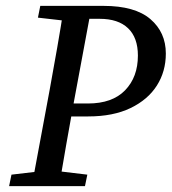

<svg xmlns="http://www.w3.org/2000/svg" viewBox="-20 -633 584 653"><path d="M11 0 19 -39 138 -53H160L277 -39L269 0ZM88 0 149 -328Q162 -399 174.5 -470.5Q187 -542 198 -613H292L231 -285Q218 -214 205.5 -142.5Q193 -71 181 0ZM109 -573 117 -613H249L237 -560H223ZM174 -237 183 -281H279Q362 -281 405.5 -326Q449 -371 449 -444Q449 -505 415.5 -537Q382 -569 319 -569H239L249 -613H332Q439 -613 491.5 -568Q544 -523 544 -451Q544 -390 513.5 -342Q483 -294 424 -265.5Q365 -237 280 -237Z"/></svg>

Font: Lisu Bosa Medium
Style: Italic
Weight: 500
Italic angle: -19°
Designer: David Morse, Annie Olsen, Victor Gaultney, Frank Grießhammer (Latin)
Foundry: SIL International
Version: Version 2.000